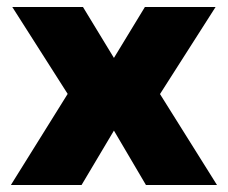

<svg xmlns="http://www.w3.org/2000/svg" viewBox="-20 -526 648 546"><path d="M11 0 203 -308 210 -200 15 -506H216L306 -358H302L392 -506H593L397 -199L404 -308L597 0H395L302 -158H306L212 0Z"/></svg>

Font: Nunito Sans 7pt Black
Style: Regular
Weight: 900
Designer: Vernon Adams
Foundry: Vernon Adams
Version: Version 3.101;gftools[0.9.27]